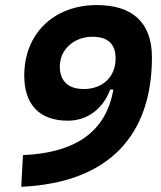

<svg xmlns="http://www.w3.org/2000/svg" viewBox="-20 -716 626 746"><path d="M62.5 9.8C405.8 -5.9 570.3 -192.9 570.3 -493.2C570.3 -627 496.6 -696.3 356 -696.3C188.5 -696.3 74.2 -584.5 74.2 -422.4C74.2 -310.1 132.8 -247.1 243.7 -247.1C317.9 -247.1 379.4 -291 408.2 -368.2H420.4C392.6 -205.1 274.4 -122.1 69.3 -113.3ZM305.7 -370.1C244.6 -370.1 212.4 -401.4 212.4 -458C212.4 -523.4 267.1 -573.2 339.4 -573.2C399.4 -573.2 429.2 -544.9 429.2 -488.8C429.2 -418 379.4 -370.1 305.7 -370.1Z"/></svg>

Font: Cascadia Code
Style: Bold Italic
Weight: 700
Italic angle: -10°
Monospace: yes
Designer: Aaron Bell
Foundry: Saja Typeworks
Version: Version 2404.023